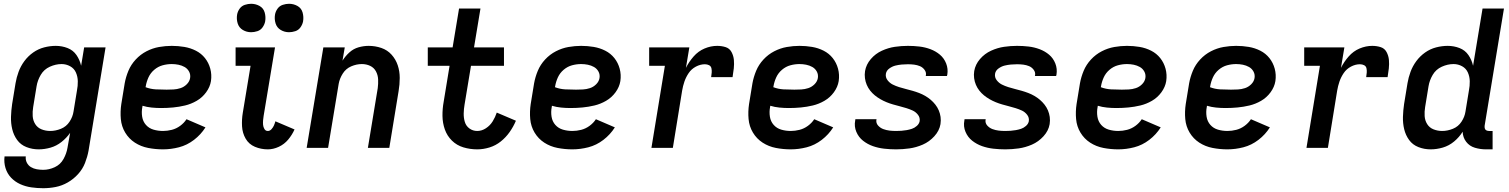

<svg xmlns="http://www.w3.org/2000/svg" viewBox="-20 -780 7960 1013"><path d="M208 213Q241 213 274 206.5Q307 200 337.5 182.5Q368 165 392 138.5Q416 112 428.5 80Q441 48 447 16L537 -530H424L408 -433Q401 -464 383.5 -489.5Q366 -515 336.5 -526.5Q307 -538 274 -538Q244 -538 213 -530Q182 -522 155 -503Q128 -484 108.5 -457.5Q89 -431 78 -401Q67 -371 62 -341L44 -231Q39 -197 38 -163.5Q37 -130 44.5 -98.5Q52 -67 70.5 -41.5Q89 -16 119.5 -4Q150 8 184 8Q215 8 246.5 -1Q278 -10 304.5 -31Q331 -52 350 -79L336 0Q331 30 315 59Q299 88 269 102Q239 116 208 116Q191 116 174 113Q157 110 143 101.5Q129 93 121.5 78Q114 63 116 45H4Q0 77 9 106.5Q18 136 38.5 157.5Q59 179 86.5 191.5Q114 204 145 208.5Q176 213 208 213ZM245 -89Q221 -89 199.5 -97.5Q178 -106 166 -125Q154 -144 152.5 -167.5Q151 -191 155 -215L173 -325Q178 -356 195 -385Q212 -414 243 -428Q274 -442 305 -442Q329 -442 350 -430.5Q371 -419 380.5 -397.5Q390 -376 390.5 -351.5Q391 -327 386 -302L368 -192Q364 -164 347 -138Q330 -112 301.5 -100.5Q273 -89 245 -89Z M840 8Q882 8 924.5 -3Q967 -14 1003.5 -42Q1040 -70 1064 -108L964 -151Q951 -131 930.5 -116Q910 -101 886.5 -95Q863 -89 840 -89Q814 -89 790 -96Q766 -103 750 -121Q734 -139 730 -164.5Q726 -190 731 -215L732 -222Q755 -215 780 -212.5Q805 -210 830 -210Q862 -210 893.5 -213Q925 -216 956.5 -223.5Q988 -231 1017.5 -248Q1047 -265 1067.5 -293Q1088 -321 1093 -352Q1098 -386 1089.5 -417.5Q1081 -449 1061.5 -473.5Q1042 -498 1013.5 -512.5Q985 -527 952.5 -532.5Q920 -538 886 -538Q853 -538 819 -532Q785 -526 753 -509.5Q721 -493 696 -466Q671 -439 657.5 -406.5Q644 -374 638 -341L620 -231Q614 -191 617.5 -152Q621 -113 640.5 -80.5Q660 -48 691.5 -27.5Q723 -7 761.5 0.5Q800 8 840 8ZM859 -307Q830 -307 802 -308.5Q774 -310 748 -320L749 -325Q753 -349 763.5 -372Q774 -395 794 -412Q814 -429 838 -435.5Q862 -442 886 -442Q904 -442 921.5 -438.5Q939 -435 954 -426.5Q969 -418 977.5 -402.5Q986 -387 983 -368Q980 -350 965.5 -335.5Q951 -321 932.5 -315Q914 -309 895.5 -308Q877 -307 859 -307Z M1393 8Q1422 8 1451 -5.5Q1480 -19 1500.5 -43.5Q1521 -68 1534 -97L1433 -140Q1430 -129 1425.5 -118.5Q1421 -108 1412.5 -98.5Q1404 -89 1393 -89Q1381 -89 1375 -99.5Q1369 -110 1368 -121.5Q1367 -133 1368 -145Q1369 -157 1371 -169L1431 -530H1223V-433H1302L1261 -185Q1255 -149 1257 -113.5Q1259 -78 1276 -48.5Q1293 -19 1325 -5.5Q1357 8 1393 8ZM1505 -610Q1521 -610 1538 -615.5Q1555 -621 1565.5 -636Q1576 -651 1579 -667Q1583 -691 1576.5 -714Q1570 -737 1549.5 -748.5Q1529 -760 1505 -760Q1489 -760 1472 -754.5Q1455 -749 1444.5 -734.5Q1434 -720 1431 -703Q1427 -679 1434 -656.5Q1441 -634 1461 -622Q1481 -610 1505 -610ZM1305 -610Q1321 -610 1338 -615.5Q1355 -621 1365.5 -636Q1376 -651 1379 -667Q1383 -691 1376.5 -714Q1370 -737 1349.5 -748.5Q1329 -760 1305 -760Q1289 -760 1272 -754.5Q1255 -749 1244.5 -734.5Q1234 -720 1231 -703Q1227 -679 1234 -656.5Q1241 -634 1261 -622Q1281 -610 1305 -610Z M1598 0H1711L1767 -338Q1772 -366 1788.5 -392Q1805 -418 1833 -430Q1861 -442 1889 -442Q1913 -442 1933 -432.5Q1953 -423 1963.5 -403.5Q1974 -384 1975 -361Q1976 -338 1973 -315L1921 0H2034L2083 -299Q2089 -334 2089 -369Q2089 -404 2078.5 -435.5Q2068 -467 2046 -491.5Q2024 -516 1992 -527Q1960 -538 1925 -538Q1899 -538 1872 -530.5Q1845 -523 1823.5 -503.5Q1802 -484 1787 -460L1799 -530H1686Z M2498 8Q2530 8 2562.5 -2Q2595 -12 2622 -33.5Q2649 -55 2669 -83.5Q2689 -112 2702 -143L2601 -186Q2593 -162 2579.5 -140Q2566 -118 2544 -103.5Q2522 -89 2498 -89Q2475 -89 2457 -102Q2439 -115 2432.5 -136.5Q2426 -158 2426.5 -181.5Q2427 -205 2431 -228L2465 -433H2639V-530H2481L2515 -735H2402L2368 -530H2237V-433H2352L2321 -244Q2314 -206 2314.5 -168.5Q2315 -131 2327 -97Q2339 -63 2364.5 -38Q2390 -13 2425 -2.5Q2460 8 2498 8Z M3000 8Q3042 8 3084.5 -3Q3127 -14 3163.5 -42Q3200 -70 3224 -108L3124 -151Q3111 -131 3090.5 -116Q3070 -101 3046.5 -95Q3023 -89 3000 -89Q2974 -89 2950 -96Q2926 -103 2910 -121Q2894 -139 2890 -164.5Q2886 -190 2891 -215L2892 -222Q2915 -215 2940 -212.5Q2965 -210 2990 -210Q3022 -210 3053.5 -213Q3085 -216 3116.5 -223.5Q3148 -231 3177.5 -248Q3207 -265 3227.5 -293Q3248 -321 3253 -352Q3258 -386 3249.5 -417.5Q3241 -449 3221.5 -473.5Q3202 -498 3173.5 -512.5Q3145 -527 3112.5 -532.5Q3080 -538 3046 -538Q3013 -538 2979 -532Q2945 -526 2913 -509.5Q2881 -493 2856 -466Q2831 -439 2817.5 -406.5Q2804 -374 2798 -341L2780 -231Q2774 -191 2777.5 -152Q2781 -113 2800.5 -80.5Q2820 -48 2851.5 -27.5Q2883 -7 2921.5 0.5Q2960 8 3000 8ZM3019 -307Q2990 -307 2962 -308.5Q2934 -310 2908 -320L2909 -325Q2913 -349 2923.5 -372Q2934 -395 2954 -412Q2974 -429 2998 -435.5Q3022 -442 3046 -442Q3064 -442 3081.5 -438.5Q3099 -435 3114 -426.5Q3129 -418 3137.5 -402.5Q3146 -387 3143 -368Q3140 -350 3125.5 -335.5Q3111 -321 3092.5 -315Q3074 -309 3055.5 -308Q3037 -307 3019 -307Z M3417 0H3530L3579 -302Q3583 -326 3591 -349.5Q3599 -373 3613.5 -394.5Q3628 -416 3651.5 -428.5Q3675 -441 3699 -441Q3711 -441 3721 -436Q3731 -431 3733.5 -420Q3736 -409 3735 -397Q3734 -385 3732 -373H3845Q3849 -396 3851.5 -419Q3854 -442 3852 -464Q3850 -486 3839.5 -505.5Q3829 -525 3808 -531.5Q3787 -538 3764 -538Q3730 -538 3697 -524Q3664 -510 3639.5 -482Q3615 -454 3599 -422L3617 -530H3405V-433H3488Z M4152 8Q4194 8 4236.5 -3Q4279 -14 4315.5 -42Q4352 -70 4376 -108L4276 -151Q4263 -131 4242.5 -116Q4222 -101 4198.5 -95Q4175 -89 4152 -89Q4126 -89 4102 -96Q4078 -103 4062 -121Q4046 -139 4042 -164.5Q4038 -190 4043 -215L4044 -222Q4067 -215 4092 -212.5Q4117 -210 4142 -210Q4174 -210 4205.5 -213Q4237 -216 4268.5 -223.5Q4300 -231 4329.5 -248Q4359 -265 4379.5 -293Q4400 -321 4405 -352Q4410 -386 4401.5 -417.5Q4393 -449 4373.5 -473.5Q4354 -498 4325.5 -512.5Q4297 -527 4264.5 -532.5Q4232 -538 4198 -538Q4165 -538 4131 -532Q4097 -526 4065 -509.5Q4033 -493 4008 -466Q3983 -439 3969.5 -406.5Q3956 -374 3950 -341L3932 -231Q3926 -191 3929.5 -152Q3933 -113 3952.5 -80.5Q3972 -48 4003.5 -27.5Q4035 -7 4073.5 0.5Q4112 8 4152 8ZM4171 -307Q4142 -307 4114 -308.5Q4086 -310 4060 -320L4061 -325Q4065 -349 4075.5 -372Q4086 -395 4106 -412Q4126 -429 4150 -435.5Q4174 -442 4198 -442Q4216 -442 4233.5 -438.5Q4251 -435 4266 -426.5Q4281 -418 4289.5 -402.5Q4298 -387 4295 -368Q4292 -350 4277.5 -335.5Q4263 -321 4244.5 -315Q4226 -309 4207.5 -308Q4189 -307 4171 -307Z M4708 8Q4743 8 4778.5 3Q4814 -2 4848.5 -17Q4883 -32 4909.5 -61Q4936 -90 4942 -125Q4945 -145 4942.5 -163Q4940 -181 4933 -197.5Q4926 -214 4915 -228Q4904 -242 4890.5 -253.5Q4877 -265 4861.5 -274Q4846 -283 4829 -289.5Q4812 -296 4794.5 -301Q4777 -306 4759 -310.5Q4741 -315 4723.5 -320.5Q4706 -326 4690 -334Q4674 -342 4662.5 -357Q4651 -372 4654 -391Q4654 -391 4654 -391Q4654 -391 4654 -391Q4657 -408 4672.5 -419Q4688 -430 4704.5 -434Q4721 -438 4737.5 -439.5Q4754 -441 4770 -441Q4787 -441 4803 -439Q4819 -437 4833.5 -431Q4848 -425 4858 -411.5Q4868 -398 4865 -382Q4865 -380 4864 -379H4976Q4977 -383 4978 -386Q4983 -417 4972 -445Q4961 -473 4939 -491.5Q4917 -510 4889 -520.5Q4861 -531 4831 -534.5Q4801 -538 4770 -538Q4736 -538 4701.5 -533Q4667 -528 4633 -512.5Q4599 -497 4574.5 -468.5Q4550 -440 4544 -405Q4541 -386 4543.5 -367.5Q4546 -349 4553 -332.5Q4560 -316 4571 -302Q4582 -288 4595.5 -277Q4609 -266 4624.5 -257Q4640 -248 4657 -241Q4674 -234 4691.5 -229Q4709 -224 4726.5 -219.5Q4744 -215 4762 -209.5Q4780 -204 4796 -196.5Q4812 -189 4823.5 -174Q4835 -159 4832 -140Q4829 -126 4817 -115.5Q4805 -105 4791.5 -100.5Q4778 -96 4764 -93.5Q4750 -91 4736 -90Q4722 -89 4708 -89Q4690 -89 4673 -91Q4656 -93 4640 -99Q4624 -105 4612.5 -118Q4601 -131 4604 -149L4605 -151H4493Q4492 -148 4492 -144Q4486 -113 4498 -84.5Q4510 -56 4533.5 -37.5Q4557 -19 4585.5 -9Q4614 1 4645 4.5Q4676 8 4708 8Z M5284 8Q5319 8 5354.5 3Q5390 -2 5424.5 -17Q5459 -32 5485.5 -61Q5512 -90 5518 -125Q5521 -145 5518.5 -163Q5516 -181 5509 -197.5Q5502 -214 5491 -228Q5480 -242 5466.5 -253.5Q5453 -265 5437.5 -274Q5422 -283 5405 -289.5Q5388 -296 5370.5 -301Q5353 -306 5335 -310.5Q5317 -315 5299.5 -320.5Q5282 -326 5266 -334Q5250 -342 5238.5 -357Q5227 -372 5230 -391Q5230 -391 5230 -391Q5230 -391 5230 -391Q5233 -408 5248.5 -419Q5264 -430 5280.5 -434Q5297 -438 5313.5 -439.5Q5330 -441 5346 -441Q5363 -441 5379 -439Q5395 -437 5409.5 -431Q5424 -425 5434 -411.5Q5444 -398 5441 -382Q5441 -380 5440 -379H5552Q5553 -383 5554 -386Q5559 -417 5548 -445Q5537 -473 5515 -491.5Q5493 -510 5465 -520.5Q5437 -531 5407 -534.5Q5377 -538 5346 -538Q5312 -538 5277.5 -533Q5243 -528 5209 -512.5Q5175 -497 5150.5 -468.5Q5126 -440 5120 -405Q5117 -386 5119.5 -367.5Q5122 -349 5129 -332.5Q5136 -316 5147 -302Q5158 -288 5171.5 -277Q5185 -266 5200.5 -257Q5216 -248 5233 -241Q5250 -234 5267.5 -229Q5285 -224 5302.5 -219.5Q5320 -215 5338 -209.5Q5356 -204 5372 -196.5Q5388 -189 5399.5 -174Q5411 -159 5408 -140Q5405 -126 5393 -115.5Q5381 -105 5367.5 -100.5Q5354 -96 5340 -93.5Q5326 -91 5312 -90Q5298 -89 5284 -89Q5266 -89 5249 -91Q5232 -93 5216 -99Q5200 -105 5188.5 -118Q5177 -131 5180 -149L5181 -151H5069Q5068 -148 5068 -144Q5062 -113 5074 -84.5Q5086 -56 5109.5 -37.5Q5133 -19 5161.5 -9Q5190 1 5221 4.5Q5252 8 5284 8Z M5880 8Q5922 8 5964.5 -3Q6007 -14 6043.5 -42Q6080 -70 6104 -108L6004 -151Q5991 -131 5970.5 -116Q5950 -101 5926.5 -95Q5903 -89 5880 -89Q5854 -89 5830 -96Q5806 -103 5790 -121Q5774 -139 5770 -164.5Q5766 -190 5771 -215L5772 -222Q5795 -215 5820 -212.5Q5845 -210 5870 -210Q5902 -210 5933.5 -213Q5965 -216 5996.5 -223.5Q6028 -231 6057.5 -248Q6087 -265 6107.5 -293Q6128 -321 6133 -352Q6138 -386 6129.5 -417.5Q6121 -449 6101.5 -473.5Q6082 -498 6053.5 -512.5Q6025 -527 5992.5 -532.5Q5960 -538 5926 -538Q5893 -538 5859 -532Q5825 -526 5793 -509.5Q5761 -493 5736 -466Q5711 -439 5697.5 -406.5Q5684 -374 5678 -341L5660 -231Q5654 -191 5657.5 -152Q5661 -113 5680.5 -80.5Q5700 -48 5731.5 -27.5Q5763 -7 5801.5 0.5Q5840 8 5880 8ZM5899 -307Q5870 -307 5842 -308.5Q5814 -310 5788 -320L5789 -325Q5793 -349 5803.5 -372Q5814 -395 5834 -412Q5854 -429 5878 -435.5Q5902 -442 5926 -442Q5944 -442 5961.5 -438.5Q5979 -435 5994 -426.5Q6009 -418 6017.5 -402.5Q6026 -387 6023 -368Q6020 -350 6005.5 -335.5Q5991 -321 5972.5 -315Q5954 -309 5935.5 -308Q5917 -307 5899 -307Z M6456 8Q6498 8 6540.5 -3Q6583 -14 6619.5 -42Q6656 -70 6680 -108L6580 -151Q6567 -131 6546.5 -116Q6526 -101 6502.5 -95Q6479 -89 6456 -89Q6430 -89 6406 -96Q6382 -103 6366 -121Q6350 -139 6346 -164.5Q6342 -190 6347 -215L6348 -222Q6371 -215 6396 -212.5Q6421 -210 6446 -210Q6478 -210 6509.5 -213Q6541 -216 6572.5 -223.5Q6604 -231 6633.5 -248Q6663 -265 6683.5 -293Q6704 -321 6709 -352Q6714 -386 6705.5 -417.5Q6697 -449 6677.5 -473.5Q6658 -498 6629.5 -512.5Q6601 -527 6568.5 -532.5Q6536 -538 6502 -538Q6469 -538 6435 -532Q6401 -526 6369 -509.5Q6337 -493 6312 -466Q6287 -439 6273.5 -406.5Q6260 -374 6254 -341L6236 -231Q6230 -191 6233.5 -152Q6237 -113 6256.5 -80.5Q6276 -48 6307.5 -27.5Q6339 -7 6377.5 0.5Q6416 8 6456 8ZM6475 -307Q6446 -307 6418 -308.5Q6390 -310 6364 -320L6365 -325Q6369 -349 6379.5 -372Q6390 -395 6410 -412Q6430 -429 6454 -435.5Q6478 -442 6502 -442Q6520 -442 6537.5 -438.5Q6555 -435 6570 -426.5Q6585 -418 6593.5 -402.5Q6602 -387 6599 -368Q6596 -350 6581.5 -335.5Q6567 -321 6548.5 -315Q6530 -309 6511.5 -308Q6493 -307 6475 -307Z M6873 0H6986L7035 -302Q7039 -326 7047 -349.5Q7055 -373 7069.5 -394.5Q7084 -416 7107.5 -428.5Q7131 -441 7155 -441Q7167 -441 7177 -436Q7187 -431 7189.5 -420Q7192 -409 7191 -397Q7190 -385 7188 -373H7301Q7305 -396 7307.5 -419Q7310 -442 7308 -464Q7306 -486 7295.5 -505.5Q7285 -525 7264 -531.5Q7243 -538 7220 -538Q7186 -538 7153 -524Q7120 -510 7095.5 -482Q7071 -454 7055 -422L7073 -530H6861V-433H6944Z M7528 8Q7560 8 7592.5 -1.5Q7625 -11 7652 -33.5Q7679 -56 7697 -85Q7698 -55 7715.5 -32Q7733 -9 7761.5 -0.5Q7790 8 7820 8H7855V-89H7836Q7829 -89 7822.5 -92Q7816 -95 7814 -102Q7812 -109 7813 -117L7915 -735H7802L7752 -433Q7745 -464 7727.5 -489.5Q7710 -515 7680.5 -526.5Q7651 -538 7618 -538Q7588 -538 7557 -530Q7526 -522 7499 -503Q7472 -484 7452.5 -457.5Q7433 -431 7422 -401Q7411 -371 7406 -341L7388 -231Q7383 -197 7382 -163.5Q7381 -130 7388.5 -98.5Q7396 -67 7414.5 -41.5Q7433 -16 7463.5 -4Q7494 8 7528 8ZM7589 -89Q7565 -89 7543.5 -97.5Q7522 -106 7510 -125Q7498 -144 7496.5 -167.5Q7495 -191 7499 -215L7517 -325Q7522 -356 7539 -385Q7556 -414 7587 -428Q7618 -442 7649 -442Q7673 -442 7694 -430.5Q7715 -419 7724.5 -397.5Q7734 -376 7734.5 -351.5Q7735 -327 7730 -302L7712 -192Q7708 -164 7691 -138Q7674 -112 7645.5 -100.5Q7617 -89 7589 -89Z"/></svg>

Font: Iosevka Sparkle Semibold
Style: Italic
Weight: 600
Italic angle: -9°
Designer: Belleve Invis
Foundry: Belleve Invis
Version: Version 4.5.0; ttfautohint (v1.8.3)